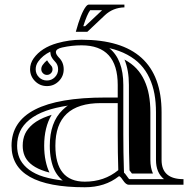

<svg xmlns="http://www.w3.org/2000/svg" viewBox="-20 -790 834 821"><path d="M304.2 -654.1Q325.9 -733.6 346.7 -761Q353.8 -770.3 359.6 -770.3H512V-758.5Q462.9 -757.3 428.2 -724.6L353.5 -654.1ZM336.2 -678H344L411.9 -741.9L416.5 -746.3H365.5Q352.1 -728.5 336.2 -678ZM483.4 -349.1H411.1Q216.8 -349.1 216.8 -167Q216.8 -13.2 342.8 -13.2Q426 -13.2 485.8 -62.5Q483.4 -135.3 483.4 -215.1ZM108.6 -493.9Q108.6 -519 123.8 -540.5Q156.5 -586.2 224.6 -605.5Q276.6 -620.1 328.6 -620.1Q670.9 -620.1 670.9 -309.6V-106Q670.9 -23.9 764.6 -23.9V0H530.3Q518.6 0 505.6 -19.5Q492.7 -39.1 488 -36.1Q429 10.7 342.8 10.7Q29.3 10.7 29.3 -167Q29.3 -373 430.7 -373H483.4V-426.8Q483.4 -596.2 328.6 -596.2Q287.1 -596.2 245.6 -586.9Q219 -581.1 219 -567.1Q219 -557.6 231.4 -544.4Q252.4 -523.9 252.4 -493.7Q252.4 -463.9 231.4 -442.9Q210.4 -421.9 180.7 -421.9Q150.9 -421.9 129.9 -442.9Q108.9 -463.9 108.6 -493.9ZM132.6 -493.9Q132.6 -473.9 146.7 -459.7Q160.6 -445.8 180.5 -445.8Q200.4 -445.8 214.5 -459.8Q228.5 -473.9 228.5 -493.7Q228.5 -513.9 214.4 -527.6Q201.4 -541.3 197.3 -553.7Q197 -554.7 196.7 -556.6Q196.3 -558.6 195.9 -561.8Q195.6 -564.9 195.1 -567.1V-569.1Q161.9 -553 143.3 -526.6Q132.6 -511.5 132.6 -493.9ZM248.3 -18.1Q241.2 -23.9 234.4 -31.2Q221.7 -44.9 212.8 -63Q203.9 -81.1 198.4 -107.8Q192.9 -134.5 192.9 -167Q192.9 -266.6 247.6 -319.8Q266.1 -337.6 271.5 -338.6Q215.8 -330.1 177.2 -316.4Q133.8 -300.8 106 -278.1Q78.1 -255.4 65.7 -228Q53.2 -200.7 53.2 -167Q53.2 -138.7 62.7 -115.5Q72.3 -92.3 93.8 -73Q115.2 -53.7 148.4 -40.5Q181.6 -27.8 230.7 -20.5ZM515.1 -46.9Q519 -42.5 525.6 -32.7Q530 -26.1 532.7 -23.9H681.4Q647 -51.5 647 -106V-309.6Q647 -352.3 640.4 -388.4Q633.8 -424.6 618.9 -456.7Q604 -488.8 581.1 -513.3Q558.1 -537.8 524.4 -556Q490.7 -574.2 447.3 -584.2Q507.3 -535.6 507.3 -426.8V-215.1Q507.3 -136 509.8 -63.2L510.3 -51.5ZM156.5 -494.1Q156.5 -504.2 162.8 -512.7Q170.4 -523.4 181.2 -532.2Q187.5 -521.5 197.3 -511Q204.6 -503.9 204.6 -493.7Q204.6 -483.6 197.6 -476.7Q190.7 -469.7 180.7 -469.7Q170.7 -469.7 163.8 -476.8Q156.5 -483.9 156.5 -494.1ZM200.9 -299.1Q168.9 -245.8 168.9 -167Q168.9 -132.1 175 -103Q181.2 -73.2 191.4 -52.5V-52.2Q172.4 -56.9 157.2 -63Q127.9 -74.5 109.6 -90.8Q92.3 -106.4 85 -124.5Q77.1 -143.3 77.1 -167Q77.1 -195.6 87.4 -218Q97.7 -240.2 121.1 -259.8Q145.8 -280 185.5 -293.9Q192.9 -296.6 200.9 -299.1ZM544.2 -47.9Q537.8 -56.9 533.7 -61.8V-64.2Q531.2 -136.5 531.2 -215.1V-426.8Q531.2 -490 512.2 -535.4L512.9 -534.9Q543.2 -518.6 563.6 -496.8Q584 -475.1 597.2 -446.5Q610.8 -417.2 616.7 -384.3Q623 -350.3 623 -309.6V-106Q623 -73.2 634 -47.9Z"/></svg>

Font: itsadzokeS01
Style: Regular
Weight: 600
Width: 6
Version: Version 0.46